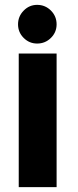

<svg xmlns="http://www.w3.org/2000/svg" viewBox="-20 -770 319 790"><path d="M132.8 -590.8Q100.6 -590.8 77.4 -614Q54.2 -637.2 54.2 -669.9Q54.2 -702.6 77.4 -726.3Q100.6 -750 132.8 -750Q166 -750 189.5 -726.6Q212.9 -703.1 212.9 -669.9Q212.9 -637.2 189.5 -614Q166 -590.8 132.8 -590.8ZM57.1 -549.8H212.9V0H57.1Z"/></svg>

Font: Oakes Grotesk Bold
Style: Regular
Weight: 700
Designer: Samuel Oakes
Foundry: Samuel Oakes
Version: Version 1.000;PS 001.000;hotconv 1.0.88;makeotf.lib2.5.64775